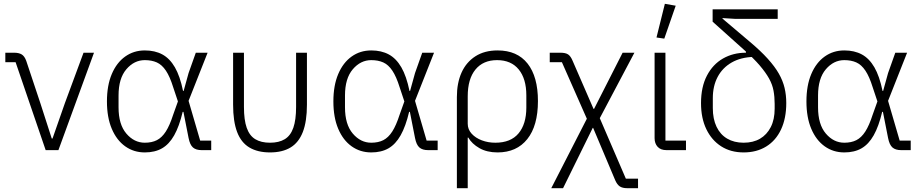

<svg xmlns="http://www.w3.org/2000/svg" viewBox="-20 -789 4844 1009"><path d="M287 0H220L62 -462H8V-512H54Q79 -512 94 -503Q109 -494 118 -469L192 -247L252 -61H256L321 -247L419 -512H474Z M1090 -50V0H1040Q1010 0 994 -14Q978 -28 971 -64L944 -201H940Q922 -125 895.5 -78Q869 -31 831.5 -9.5Q794 12 741 12Q683 12 638 -20Q593 -52 567.5 -112Q542 -172 542 -256Q542 -340 567.5 -400Q593 -460 638 -492Q683 -524 741 -524Q794 -524 833 -503Q872 -482 899 -435.5Q926 -389 942 -311H945L971 -405L1009 -512H1071L971 -259L1032 -50ZM741 -39Q778 -39 804.5 -52.5Q831 -66 851.5 -98Q872 -130 890 -186L915 -256L890 -331Q873 -386 852 -417.5Q831 -449 804 -461Q777 -473 741 -473Q685 -473 644 -425Q603 -377 603 -287V-225Q603 -135 644 -87Q685 -39 741 -39Z M1262 -512V-227Q1262 -159 1276.5 -117.5Q1291 -76 1321.5 -57.5Q1352 -39 1399 -39Q1446 -39 1476.5 -57.5Q1507 -76 1521.5 -117.5Q1536 -159 1536 -227V-512H1593V-239Q1593 -151 1571.5 -95.5Q1550 -40 1507 -14Q1464 12 1399 12Q1334 12 1290.5 -14Q1247 -40 1226 -95.5Q1205 -151 1205 -239V-512Z M2280 -50V0H2230Q2200 0 2184 -14Q2168 -28 2161 -64L2134 -201H2130Q2112 -125 2085.5 -78Q2059 -31 2021.5 -9.5Q1984 12 1931 12Q1873 12 1828 -20Q1783 -52 1757.5 -112Q1732 -172 1732 -256Q1732 -340 1757.5 -400Q1783 -460 1828 -492Q1873 -524 1931 -524Q1984 -524 2023 -503Q2062 -482 2089 -435.5Q2116 -389 2132 -311H2135L2161 -405L2199 -512H2261L2161 -259L2222 -50ZM1931 -39Q1968 -39 1994.5 -52.5Q2021 -66 2041.5 -98Q2062 -130 2080 -186L2105 -256L2080 -331Q2063 -386 2042 -417.5Q2021 -449 1994 -461Q1967 -473 1931 -473Q1875 -473 1834 -425Q1793 -377 1793 -287V-225Q1793 -135 1834 -87Q1875 -39 1931 -39Z M2381 200V-279Q2381 -353 2405.5 -407.5Q2430 -462 2478 -493Q2526 -524 2595 -524Q2698 -524 2752.5 -455Q2807 -386 2807 -258Q2807 -128 2751 -58Q2695 12 2595 12Q2539 12 2499.5 -10.5Q2460 -33 2441 -66H2438V200ZM2583 -39Q2664 -39 2705 -88Q2746 -137 2746 -224V-288Q2746 -375 2706 -424Q2666 -473 2592 -473Q2519 -473 2478.5 -423.5Q2438 -374 2438 -283V-139Q2438 -109 2458.5 -86.5Q2479 -64 2512 -51.5Q2545 -39 2583 -39Z M2869 -512H2925Q2952 -512 2965.5 -503Q2979 -494 2989 -470L3099 -217H3102L3252 -512H3314L3132 -168L3269 150H3333V200H3277Q3251 200 3237 190.5Q3223 181 3213 158L3097 -117H3095L2939 200H2877L3064 -165L2933 -462H2869Z M3585 -50V0H3483Q3452 0 3436 -17.5Q3420 -35 3420 -63V-512H3477V-50ZM3531 -759 3471 -586 3430 -592 3474 -769Z M3940 -490Q3873 -488 3825 -460.5Q3777 -433 3751.5 -385Q3726 -337 3726 -273V-221Q3726 -164 3745.5 -123Q3765 -82 3801.5 -60.5Q3838 -39 3888 -39Q3938 -39 3974 -60Q4010 -81 4030.5 -121Q4051 -161 4051 -218V-243Q4051 -280 4045 -312.5Q4039 -345 4021.5 -376.5Q4004 -408 3972.5 -445Q3941 -482 3889 -528L3725 -675V-740H4067V-690H3841L3777 -694V-691L3921 -569Q3977 -522 4014.5 -480.5Q4052 -439 4073 -402Q4094 -365 4103 -327.5Q4112 -290 4112 -248Q4112 -167 4084.5 -108.5Q4057 -50 4006.5 -19Q3956 12 3888 12Q3820 12 3770 -20Q3720 -52 3692 -110Q3664 -168 3664 -247Q3664 -332 3695 -391.5Q3726 -451 3779.5 -481.5Q3833 -512 3900 -512V-527Z M4766 -50V0H4716Q4686 0 4670 -14Q4654 -28 4647 -64L4620 -201H4616Q4598 -125 4571.5 -78Q4545 -31 4507.5 -9.5Q4470 12 4417 12Q4359 12 4314 -20Q4269 -52 4243.5 -112Q4218 -172 4218 -256Q4218 -340 4243.5 -400Q4269 -460 4314 -492Q4359 -524 4417 -524Q4470 -524 4509 -503Q4548 -482 4575 -435.5Q4602 -389 4618 -311H4621L4647 -405L4685 -512H4747L4647 -259L4708 -50ZM4417 -39Q4454 -39 4480.5 -52.5Q4507 -66 4527.5 -98Q4548 -130 4566 -186L4591 -256L4566 -331Q4549 -386 4528 -417.5Q4507 -449 4480 -461Q4453 -473 4417 -473Q4361 -473 4320 -425Q4279 -377 4279 -287V-225Q4279 -135 4320 -87Q4361 -39 4417 -39Z"/></svg>

Font: IBM Plex Sans Light
Style: Regular
Weight: 300
Designer: Mike Abbink, Paul van der Laan, Pieter van Rosmalen
Foundry: Bold Monday
Version: Version 3.201